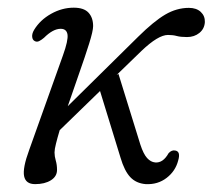

<svg xmlns="http://www.w3.org/2000/svg" viewBox="-20 -471 554 500"><path d="M222.5 -403Q222.5 -390.5 212 -357Q201.5 -323.5 186.2 -280.2Q171 -237 156.5 -194.5L340 -375.5Q380.5 -415.5 410.2 -433Q440 -450.5 472 -450.5Q491.5 -450.5 502.8 -440Q514 -429.5 513.5 -413.5Q512.5 -396 499.2 -385.2Q486 -374.5 467 -374.5Q450.5 -374.5 440.5 -377.2Q430.5 -380 417.5 -380Q392 -380 348.5 -338.5L283.5 -275.5L288.5 -278.5L345.5 -94.5Q353.5 -70 363 -59.5Q372.5 -49 384 -48Q404.5 -46 419 -72Q427 -81 436.5 -79Q451 -76.5 444 -53Q437 -25.5 414 -7.8Q391 10 359.5 8.5Q334.5 6.5 319.2 -9.8Q304 -26 294 -60L240.5 -234L135.5 -132Q129.5 -112 125.8 -97Q122 -82 122 -74Q122 -64 125.2 -53Q128.5 -42 128.5 -28.5Q128.5 -11.5 112.5 -1.5Q96.5 8.5 71.5 8.5Q47 8.5 42.8 -12.2Q38.5 -33 56 -80.5L144 -327Q158 -366 155.8 -381Q153.5 -396 138 -396Q118 -396 94.5 -372.5Q88 -367 82 -364Q76 -361 70.5 -364Q64.5 -367 63.8 -375.2Q63 -383.5 69 -393.5Q84.5 -419 113 -435Q141.5 -451 172 -451Q198.5 -451 210.5 -438Q222.5 -425 222.5 -403Z"/></svg>

Font: Fraunces 72pt SuperSoft Light
Style: Italic
Weight: 300
Italic angle: -16°
Version: Version 1.000;[b76b70a41]